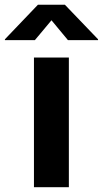

<svg xmlns="http://www.w3.org/2000/svg" viewBox="-81 -783 430 803"><path d="M61 0V-542.5H207V0ZM64.9 -615.2H-60.5V-618.7L77.6 -763.2H190.4L329.1 -618.7V-615.2H203.1L134.3 -698.2Z"/></svg>

Font: Inter 16pt
Style: Bold
Weight: 700
Version: Version 4.001;git-66647c0bb